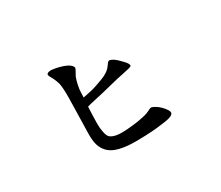

<svg xmlns="http://www.w3.org/2000/svg" viewBox="-102 -852 1204 1046"><g transform="rotate(-30 500.0 -329.5)"><path d="M369 -395Q396 -400 417 -405Q438 -410 459 -417Q480 -424 503.5 -433Q527 -442 543 -453.5Q559 -465 570 -481.5Q581 -498 587.5 -500Q594 -502 606 -496Q620 -489 633 -476.5Q646 -464 658 -451.5Q670 -439 674 -430.5Q678 -422 677 -418Q675 -413 661.5 -409.5Q648 -406 621.5 -400.5Q595 -395 580.5 -392Q566 -389 471 -365L387 -346L365 -340Q364 -320 363 -293.5Q362 -267 361.5 -237Q361 -207 366 -184Q371 -154 383 -143.5Q395 -133 420 -128Q445 -123 494 -127Q530 -130 555 -134Q580 -138 601.5 -143Q623 -148 636 -155Q649 -162 656 -164Q664 -166 684 -154Q699 -145 712 -132Q725 -119 734 -105Q742 -92 740 -83Q738 -75 725.5 -69Q713 -63 686.5 -59Q660 -55 632 -52Q604 -49 559 -47Q492 -44 450 -47.5Q408 -51 377.5 -61.5Q347 -72 328 -92Q309 -112 300.5 -139.5Q292 -167 293 -215Q293 -231 295 -297Q297 -363 298 -428.5Q299 -494 293 -523Q287 -545 279 -562L266 -586Q260 -598 262 -602.5Q264 -607 270.5 -610Q277 -613 290 -613Q309 -611 325.5 -607.5Q342 -604 362.5 -597Q383 -590 396.5 -579Q410 -568 410 -558Q410 -554 406 -547L389 -516Q383 -502 376.5 -473.5Q370 -445 370 -423L369 -395Z"/></g></svg>

Font: ChillKai
Style: Regular
Weight: 400
Designer: ChillType
Foundry: 寒蝉字型
Version: Version 2.000